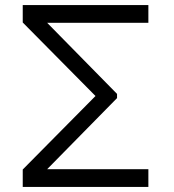

<svg xmlns="http://www.w3.org/2000/svg" viewBox="-20 -740 690 760"><path d="M443.3 -368.3V-351.7L166.7 -70.3H567.3V0H70V-69L358 -360L70 -651V-720H567.3V-649.7H166.7Z"/></svg>

Font: Vela Sans GX ExtLt
Style: Regular
Weight: 200
Designer: Principal design: Mikhail Sharanda - project Manrope.
Design modification: Ravid Balaliev
Foundry: Mikhail Sharanda
Version: Version 1.001